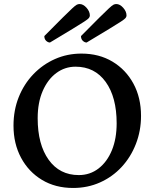

<svg xmlns="http://www.w3.org/2000/svg" viewBox="-20 -921 767 953"><path d="M343 12Q255 12 188.5 -28Q122 -68 84.5 -138Q47 -208 47 -297Q47 -374 73 -439Q99 -504 145.5 -552.5Q192 -601 253 -628Q314 -655 384 -655Q472 -655 538.5 -615Q605 -575 642.5 -505.5Q680 -436 680 -346Q680 -272 654.5 -206.5Q629 -141 583.5 -92Q538 -43 476.5 -15.5Q415 12 343 12ZM371 -52Q427 -52 469.5 -85Q512 -118 535.5 -175.5Q559 -233 559 -309Q559 -439 504.5 -514.5Q450 -590 355 -590Q302 -590 259.5 -558.5Q217 -527 192 -469.5Q167 -412 167 -334Q167 -204 221.5 -128Q276 -52 371 -52ZM228 -710Q218 -710 209 -718.5Q200 -727 200 -742Q257 -800 289.5 -832Q322 -864 338 -879Q354 -894 361 -897.5Q368 -901 375 -901Q393 -901 409.5 -882.5Q426 -864 426 -844Q426 -838 421.5 -832Q417 -826 398.5 -814Q380 -802 340 -777.5Q300 -753 228 -710ZM410 -710Q400 -710 391 -718.5Q382 -727 382 -742Q439 -800 471.5 -832Q504 -864 520 -879Q536 -894 543 -897.5Q550 -901 557 -901Q575 -901 591.5 -882.5Q608 -864 608 -844Q608 -838 603.5 -832Q599 -826 580.5 -814Q562 -802 522 -777.5Q482 -753 410 -710Z"/></svg>

Font: Petrona SemiBold
Style: Regular
Weight: 600
Designer: Ringo R. Seeber
Foundry: Ringo R. Seeber
Version: Version 2.001; ttfautohint (v1.8.3)